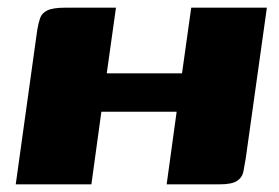

<svg xmlns="http://www.w3.org/2000/svg" viewBox="-20 -480 727 500"><path d="M21 0 77 -402Q80 -420 84.5 -433Q89 -446 103.5 -453Q118 -460 150 -460H282L258 -289H454L478 -460H675L620 -68Q617 -50 614 -34Q611 -18 597.5 -9Q584 0 553 0H414L440 -189H244L218 0Z"/></svg>

Font: Genos ExtraBold
Style: Italic
Weight: 800
Italic angle: -8°
Version: Version 1.010